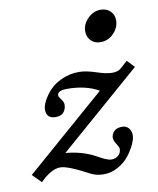

<svg xmlns="http://www.w3.org/2000/svg" viewBox="-127 -727 666 810"><g transform="rotate(-10 206.0 -322.0)"><path d="M335.4 -529.8Q310.5 -529.8 294.9 -545.7Q279.3 -561.5 279.3 -585.4Q279.3 -616.2 303.7 -640.4Q328.1 -664.6 358.4 -664.6Q383.8 -664.6 399.9 -649.2Q416 -633.8 416 -609.4Q416 -578.6 392.3 -554.2Q368.7 -529.8 335.4 -529.8ZM400.9 -119.6Q400.9 -104 390.1 -80.8Q379.4 -57.6 361.3 -34.4Q343.3 -11.2 314 5.1Q284.7 21.5 252.4 21.5Q221.2 21.5 196.8 8.8Q107.9 -39.1 75.7 -39.1Q37.1 -39.1 -10.7 8.8L-47.9 -28.3L296.9 -328.6Q242.2 -360.4 161.1 -360.4Q120.1 -360.4 120.1 -338.9Q120.1 -334 130.1 -320.8Q140.1 -307.6 140.1 -297.4Q140.1 -277.8 128.9 -264.6Q117.7 -251.5 94.7 -251.5Q54.7 -251.5 54.7 -289.6Q54.7 -305.2 65.7 -326.7Q76.7 -348.1 96.4 -369.9Q116.2 -391.6 150.1 -406.7Q184.1 -421.9 223.6 -421.9Q253.4 -421.9 295.9 -407.7Q336.9 -394 361.3 -394Q387.2 -394 399.9 -406.2L430.2 -433.1L460 -401.9L107.9 -95.2Q181.6 -88.4 235.8 -58.1Q277.8 -34.2 294.4 -34.2Q313 -34.2 325 -44.9Q336.9 -55.7 336.9 -73.2Q336.9 -80.1 326.4 -95.7Q315.9 -111.3 315.9 -123Q315.9 -137.7 327.1 -150.1Q338.4 -162.6 362.8 -162.6Q380.4 -162.6 390.6 -150.4Q400.9 -138.2 400.9 -119.6Z"/></g></svg>

Font: Elstob 18pt SemiBold
Style: Italic
Weight: 600
Italic angle: -20°
Designer: Peter S. Baker
Version: Version 1.015